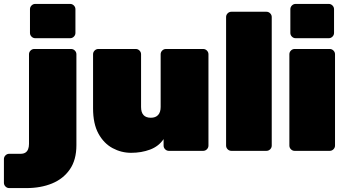

<svg xmlns="http://www.w3.org/2000/svg" viewBox="-90 -770 1775 980"><path d="M-43 190Q-54 190 -62 182Q-70 174 -70 163V42Q-70 31 -62 23Q-54 15 -43 15H15Q30 15 39.5 9Q49 3 53.5 -8.5Q58 -20 58 -35V-493Q58 -504 66 -512Q74 -520 85 -520H273Q284 -520 292 -512Q300 -504 300 -493V-29Q300 46 266.5 94.5Q233 143 175.5 166.5Q118 190 45 190ZM90 -575Q79 -575 71 -583Q63 -591 63 -602V-723Q63 -734 71 -742Q79 -750 90 -750H268Q279 -750 287 -742Q295 -734 295 -723V-602Q295 -591 287 -583Q279 -575 268 -575Z M579 10Q529 10 484.5 -14Q440 -38 412.5 -88Q385 -138 385 -217V-493Q385 -504 393 -512Q401 -520 412 -520H603Q614 -520 622 -512Q630 -504 630 -493V-224Q630 -169 680 -169Q704 -169 717 -183Q730 -197 730 -224V-493Q730 -504 738 -512Q746 -520 757 -520H947Q958 -520 966 -512Q974 -504 974 -493V-27Q974 -16 966 -8Q958 0 947 0H772Q761 0 753 -8Q745 -16 745 -27V-60Q720 -23 676 -6.5Q632 10 579 10Z M1091 0Q1080 0 1072 -8Q1064 -16 1064 -27V-683Q1064 -694 1072 -702Q1080 -710 1091 -710H1270Q1281 -710 1289 -702Q1297 -694 1297 -683V-27Q1297 -16 1289 -8Q1281 0 1270 0Z M1414 0Q1403 0 1395 -8Q1387 -16 1387 -27V-493Q1387 -504 1395 -512Q1403 -520 1414 -520H1593Q1604 -520 1612 -512Q1620 -504 1620 -493V-27Q1620 -16 1612 -8Q1604 0 1593 0ZM1419 -575Q1408 -575 1400 -583Q1392 -591 1392 -602V-723Q1392 -734 1400 -742Q1408 -750 1419 -750H1588Q1599 -750 1607 -742Q1615 -734 1615 -723V-602Q1615 -591 1607 -583Q1599 -575 1588 -575Z"/></svg>

Font: Rubik Light Black
Style: Regular
Weight: 900
Version: Version 2.104